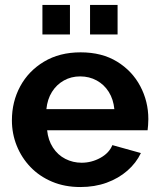

<svg xmlns="http://www.w3.org/2000/svg" viewBox="-20 -744 639 774"><path d="M28 -259Q28 -334 61.5 -396Q95 -458 157.5 -495.5Q220 -533 305 -533Q391 -533 452 -495.5Q513 -458 545.5 -396.5Q578 -335 578 -264Q578 -252 577 -239.5Q576 -227 575 -219H170Q174 -179 193.5 -149Q213 -119 243.5 -103.5Q274 -88 309 -88Q349 -88 384.5 -107.5Q420 -127 433 -159L548 -127Q529 -87 493.5 -56Q458 -25 410 -7.5Q362 10 304 10Q241 10 190 -11.5Q139 -33 103 -70.5Q67 -108 47.5 -156.5Q28 -205 28 -259ZM441 -304Q437 -344 418.5 -373.5Q400 -403 370 -419.5Q340 -436 303 -436Q267 -436 237.5 -419.5Q208 -403 189.5 -373.5Q171 -344 167 -304ZM151 -605V-724H262V-605ZM343 -724H454V-605H343Z"/></svg>

Font: YasnoRaleway
Style: Bold
Weight: 700
Designer: Matt McInerney, Pablo Impallari, Rodrigo Fuenzalida
Foundry: Matt McInerney, Pablo Impallari, Rodrigo Fuenzalida
Version: Version 4.026